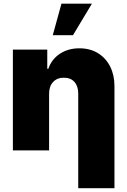

<svg xmlns="http://www.w3.org/2000/svg" viewBox="-20 -814 686 1039"><path d="M245.7 -306.8V0H49.7V-545.5H235.8V-441.8H241.5Q259.6 -494 304.5 -523.3Q349.4 -552.6 409.1 -552.6Q467.3 -552.6 510.1 -526.3Q552.9 -500 576.2 -453.8Q599.4 -407.7 599.4 -348V204.5H403.4V-306.8Q403.4 -347.3 383 -370.4Q362.6 -393.5 325.3 -393.5Q289.1 -393.5 267.4 -370.4Q245.7 -347.3 245.7 -306.8ZM265.6 -623.6 312.5 -794H477.3L375 -623.6Z"/></svg>

Font: Inter UI Black
Style: Regular
Weight: 900
Designer: Rasmus Andersson
Foundry: rsms
Version: 3.2;8d6f07862